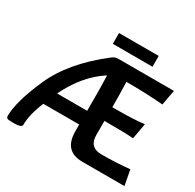

<svg xmlns="http://www.w3.org/2000/svg" viewBox="-169 -976 1187 1166"><g transform="rotate(30 425.0 -392.5)"><path d="M413.6 -282.7V-375.5Q413.6 -462.4 411.1 -523.9V-529.8Q281.7 -446.3 203.1 -282.7ZM809.6 -650.9 790 -544.4Q676.3 -554.2 532.2 -554.2Q535.2 -470.7 535.2 -377.9Q695.3 -377.9 758.3 -387.7L738.3 -277.3Q695.3 -282.2 535.2 -282.2V-183.6Q535.2 -96.7 621.1 -96.7Q725.6 -96.7 818.4 -106.4L838.4 0H543Q413.6 0 413.6 -139.6V-186.5H162.1Q120.6 -87.9 120.6 -14.6Q120.6 -4.9 107.2 0Q93.8 4.9 70.3 4.9H52.2Q23.9 4.9 17.6 0Q11.2 -4.9 11.2 -14.6Q11.2 -114.7 90.1 -294.2Q168.9 -473.6 374.5 -633.3Q396 -650.9 416 -650.9ZM623.5 -712.9H345.2V-788.6H623.5Z"/></g></svg>

Font: Bainsley
Style: Bold
Weight: 700
Designer: Paul James MIller
Foundry: High-Logic / Made with FontCreator
Version: Version 1.411;March 28, 2021;FontCreator 13.0.0.2683 64-bit